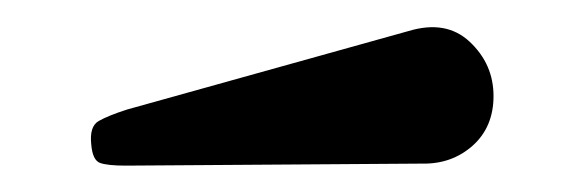

<svg xmlns="http://www.w3.org/2000/svg" viewBox="-20 -826 435 142"><path d="M292 -705 73 -703.5Q59.5 -703.5 54 -705.5Q48.5 -707.5 47.5 -719Q46 -732.5 53 -736.5Q60 -740.5 74 -745L282 -803Q310 -811.5 327.5 -795Q345 -778.5 345 -755Q345 -732 329.5 -718.2Q314 -704.5 292 -705Z"/></svg>

Font: Besley* Narrow Semi
Style: Regular
Weight: 600
Width: 4
Designer: Owen Earl
Foundry: indestructible type*
Version: Version 3.000; ttfautohint (v1.8.3)